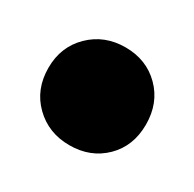

<svg xmlns="http://www.w3.org/2000/svg" viewBox="-59 -437 304 301"><g transform="rotate(30 93.0 -286.5)"><path d="M5 -287Q5 -325 30.5 -350Q56 -375 94 -375Q132 -375 157 -350Q182 -325 182 -286Q182 -247 157 -222.5Q132 -198 94 -198Q56 -198 30.5 -223Q5 -248 5 -287Z"/></g></svg>

Font: Space Grotesk Frontify SemiBold
Style: Regular
Weight: 600
Designer: Florian Karsten
Version: Version 2.000